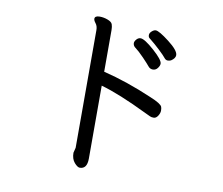

<svg xmlns="http://www.w3.org/2000/svg" viewBox="-85 -836 1170 1007"><g transform="rotate(10 500.0 -332.5)"><path d="M576.2 -606Q567.4 -613.8 566.9 -626Q566.9 -635.7 576.4 -646.5Q585.9 -657.2 598.1 -657.2Q619.1 -657.2 671.6 -610.6Q724.1 -564 724.1 -543.9Q724.1 -532.7 714.1 -519.8Q704.1 -506.8 689 -506.8Q673.8 -506.8 664.3 -518.8Q654.8 -530.8 627 -559.8Q599.1 -588.9 576.2 -606ZM757.8 -566.9Q746.6 -566.9 738.8 -577.4Q731 -587.9 702.9 -614.5Q674.8 -641.1 647 -663.1Q637.2 -668.9 637.2 -681.2Q637.2 -692.4 648.2 -702.1Q659.2 -711.9 668.9 -711.9Q687 -711.9 741.9 -669.4Q796.9 -627 796.9 -602.1Q796.9 -585 774.9 -570.8Q766.6 -566.9 757.8 -566.9ZM400.9 66.9Q388.7 66.9 371.8 47.4Q355 27.8 355 -4.9L361.8 -32.2V-659.2Q361.8 -680.2 351.3 -693.6Q340.8 -707 340.8 -715.8Q340.8 -731.9 367.2 -731.9Q388.2 -731.9 409.7 -723.9Q431.2 -715.8 435.5 -703.4Q439.9 -690.9 439.9 -672.9V-451.2Q565.9 -420.4 702.1 -361.8Q760.3 -337.9 766.1 -321.8Q769 -314 769 -301.8Q769 -288.6 759.5 -273.7Q750 -258.8 736.8 -258.8Q724.6 -258.8 717.3 -262.5Q710 -266.1 690.9 -274.9Q536.1 -350.1 439.9 -377V11.2Q439.9 66.9 400.9 66.9Z"/></g></svg>

Font: LXGW WenKai Screen R
Style: Regular
Weight: 400
Designer: Fontworks Inc.
Version: Version 1.235;May 31, 2022